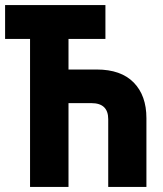

<svg xmlns="http://www.w3.org/2000/svg" viewBox="-20 -734 640 754"><path d="M249 0V-329H339Q405 -329 405 -266V0H555V-270Q555 -359 505 -410Q455 -461 360 -461H249V-581H394V-714H0V-581H98V0Z"/></svg>

Font: Noto Sans Mono UI ExtraBold
Style: Regular
Weight: 800
Designer: Monotype Design team
Foundry: Monotype Imaging Inc.
Version: 1.000